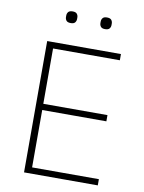

<svg xmlns="http://www.w3.org/2000/svg" viewBox="-95 -940 756 1005"><g transform="rotate(10 283.0 -437.0)"><path d="M104 0V-698H496V-665H141V-371H482V-338H141V-33H496V0ZM209 -812Q192 -812 185.5 -820Q179 -828 179 -839V-847Q179 -858 185.5 -866Q192 -874 209 -874Q225 -874 231.5 -866Q238 -858 238 -847V-839Q238 -828 231.5 -820Q225 -812 209 -812ZM391 -812Q375 -812 368.5 -820Q362 -828 362 -839V-847Q362 -858 368.5 -866Q375 -874 391 -874Q408 -874 414.5 -866Q421 -858 421 -847V-839Q421 -828 414.5 -820Q408 -812 391 -812Z"/></g></svg>

Font: IBM Plex Sans Hebrew ExtLt
Style: Regular
Weight: 200
Designer: Mike Abbink, Paul van der Laan, Pieter van Rosmalen, Yanek Iontef
Foundry: Bold Monday
Version: Version 1.3